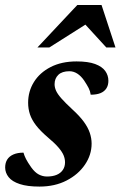

<svg xmlns="http://www.w3.org/2000/svg" viewBox="-30 -710 468 744"><path d="M61 -118.5Q64.5 -106 70.8 -93.8Q77 -81.5 91 -61.5Q105.5 -41.5 120.5 -33.8Q135.5 -26 152 -26Q174 -26 189.5 -32.5Q205 -39 213.5 -51.5Q222 -64 222 -81Q222 -94.5 216.5 -108Q211 -121.5 196.5 -138.5Q182 -155.5 154.5 -178.5Q127 -202 110.2 -223.5Q93.5 -245 86.2 -266.5Q79 -288 79 -312Q79 -356 101.5 -392.2Q124 -428.5 166.2 -450.2Q208.5 -472 266.5 -472Q311.5 -472 338.5 -462Q365.5 -452 377.8 -435Q390 -418 390 -397Q390 -379.5 382.2 -367.5Q374.5 -355.5 359.5 -349.2Q344.5 -343 321.5 -343Q319.5 -357 313.5 -368.8Q307.5 -380.5 296 -398Q284 -415.5 269.5 -424.8Q255 -434 239 -434Q210.5 -434 196 -420Q181.5 -406 181.5 -383.5Q181.5 -371.5 187.2 -358.5Q193 -345.5 208 -328.5Q223 -311.5 250.5 -286Q278.5 -260.5 294.8 -238.2Q311 -216 318 -195Q325 -174 325 -153.5Q325 -110 299.2 -72Q273.5 -34 228 -10.5Q182.5 13 123 13Q76 13 46.5 3.2Q17 -6.5 3.5 -23.5Q-10 -40.5 -10 -61Q-10 -79 -2 -91.8Q6 -104.5 22 -111.5Q38 -118.5 61 -118.5ZM115 -526 269.5 -690.5H363.5L417.5 -526H382L284 -633H330L161 -526Z"/></svg>

Font: Newsreader 36pt
Style: Bold Italic
Weight: 700
Italic angle: -17°
Designer: Hugues Gentile
Foundry: Production Type
Version: Version 1.003